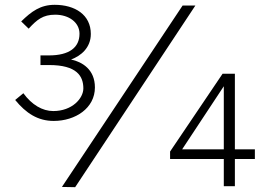

<svg xmlns="http://www.w3.org/2000/svg" viewBox="-20 -773 1091 797"><path d="M738 -750 237 3 292 4 791 -750ZM955 0V-113H1038V-153H955V-467H904L686 -144V-113H909V0ZM203 -271C293 -271 374 -324 374 -410C374 -485 321 -516 275 -526C316 -541 357 -575 357 -632C357 -712 291 -753 207 -753C148 -753 111 -726 68 -684L99 -654C133 -691 158 -712 209 -712C266 -712 310 -680 310 -633C310 -576 268 -543 183 -543H148V-503H184C299 -503 326 -457 326 -406C326 -365 280 -312 201 -312C156 -312 112 -338 77 -386L43 -358C88 -303 137 -271 203 -271ZM736 -153 909 -415V-153Z"/></svg>

Font: Cheyenne Sans Light
Style: Regular
Weight: 300
Designer: The Public Sans project authors (U.S. Web Design System), Libre Franklin designed by Pablo Impallari and Rodrigo Fuenzal
Foundry: The Cheyenne Sans Project Authors
Version: Version 2.007